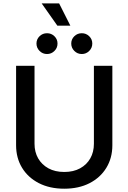

<svg xmlns="http://www.w3.org/2000/svg" viewBox="-20 -1123 772 1154"><path d="M366.2 11.2Q278.8 11.2 213.6 -22.2Q148.4 -55.7 112.5 -114.7Q76.7 -173.8 76.7 -250V-727.5H187.5V-258.8Q187.5 -209.5 209.2 -171.4Q231 -133.3 271 -111.3Q311 -89.4 366.2 -89.4Q421.4 -89.4 461.4 -111.3Q501.5 -133.3 522.9 -171.4Q544.4 -209.5 544.4 -258.8V-727.5H655.3V-250Q655.3 -173.8 619.4 -114.7Q583.5 -55.7 518.6 -22.2Q453.6 11.2 366.2 11.2ZM471.7 -798.3Q445.3 -798.3 426.8 -816.9Q408.2 -835.4 408.2 -861.3Q408.2 -887.2 426.8 -905.3Q445.3 -923.3 471.7 -923.3Q497.6 -923.3 516.1 -905.3Q534.7 -887.2 534.7 -861.3Q534.7 -835 516.1 -816.7Q497.6 -798.3 471.7 -798.3ZM262.7 -798.3Q236.3 -798.3 217.8 -816.9Q199.2 -835.4 199.2 -861.3Q199.2 -887.2 217.8 -905.3Q236.3 -923.3 262.7 -923.3Q288.6 -923.3 307.1 -905.3Q325.7 -887.2 325.7 -861.3Q325.7 -835 307.1 -816.7Q288.6 -798.3 262.7 -798.3ZM324.7 -968.8 230.5 -1102.5H335.4L402.8 -968.8Z"/></svg>

Font: Inter 18pt Medium
Style: Regular
Weight: 500
Designer: Rasmus Andersson
Foundry: rsms
Version: Version 4.001;git-66647c0bb